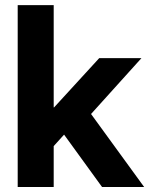

<svg xmlns="http://www.w3.org/2000/svg" viewBox="-20 -748 597 768"><path d="M50.8 0V-727.5H194.8V-318.4H196.3L377 -515.6H545.9L344.2 -292L556.6 0H388.2L236.3 -209.5L194.8 -163.6V0Z"/></svg>

Font: Inter Display
Style: Bold
Weight: 700
Designer: Rasmus Andersson
Foundry: rsms
Version: Version 4.001;git-9221beed3